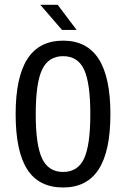

<svg xmlns="http://www.w3.org/2000/svg" viewBox="-20 -790 540 821"><path d="M366.2 -301.8Q366.2 -435.5 339.4 -492.7Q312.5 -549.8 250 -549.8Q187.5 -549.8 160.2 -492.7Q132.8 -435.5 132.8 -301.8Q132.8 -168.9 160.2 -111.8Q187.5 -54.7 250 -54.7Q312.5 -54.7 339.4 -111.8Q366.2 -168.9 366.2 -301.8ZM452.1 -301.8Q452.1 -143.6 401.9 -65.9Q351.6 11.7 250 11.7Q146.5 11.7 96.7 -65.4Q46.9 -142.6 46.9 -301.8Q46.9 -460 97.2 -538.1Q147.5 -616.2 250 -616.2Q351.6 -616.2 401.9 -538.1Q452.1 -460 452.1 -301.8ZM226.6 -769.5 307.6 -662.1H245.1L152.3 -769.5Z"/></svg>

Font: BabelStone Mayan Numerals
Style: Regular
Weight: 400
Designer: Andrew West
Foundry: BabelStone
Version: Version 11.000 June 09, 2018